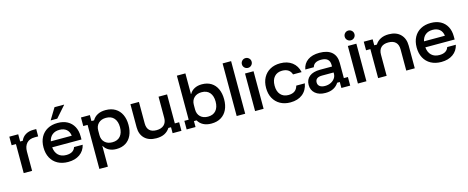

<svg xmlns="http://www.w3.org/2000/svg" viewBox="-42 -1492 6012 2468"><g transform="rotate(-15 2964.0 -258.0)"><path d="M98.3 0V-385.8H40.8V-500H159.2V-404.2H194.2Q214.2 -453.3 257.9 -479.2Q301.7 -505 358.3 -505H400V-407.5H353.3Q282.5 -407.5 246.2 -366.7Q210 -325.8 210 -257.5V0Z M689.2 10Q610 10 551.2 -22.1Q492.5 -54.2 460.8 -113.3Q429.2 -172.5 429.2 -251.7Q429.2 -330.8 460.4 -388.8Q491.7 -446.7 549.2 -478.3Q606.7 -510 685 -510Q760 -510 814.2 -480.4Q868.3 -450.8 897.9 -396.2Q927.5 -341.7 927.5 -266.7V-225H537.5Q544.2 -156.7 583.3 -119.6Q622.5 -82.5 688.3 -82.5Q736.7 -82.5 767.5 -100.8Q798.3 -119.2 810 -155.8H925Q906.7 -77.5 844.6 -33.8Q782.5 10 689.2 10ZM540.8 -304.2H819.2Q812.5 -359.2 777.5 -388.8Q742.5 -418.3 685 -418.3Q627.5 -418.3 590 -388.8Q552.5 -359.2 540.8 -304.2ZM610 -564.2V-567.5L700 -715.8H826.7V-712.5L695.8 -564.2Z M1051.7 200V-385.8H994.2V-500H1112.5V-420.8H1147.5Q1172.5 -464.2 1216.7 -487.1Q1260.8 -510 1322.5 -510Q1398.3 -510 1451.2 -477.9Q1504.2 -445.8 1532.1 -387.5Q1560 -329.2 1560 -250Q1560 -170.8 1532.9 -112.1Q1505.8 -53.3 1454.6 -21.7Q1403.3 10 1331.7 10Q1275 10 1232.9 -12.1Q1190.8 -34.2 1168.3 -75H1165V200ZM1302.5 -87.5Q1372.5 -87.5 1409.6 -130.8Q1446.7 -174.2 1446.7 -250Q1446.7 -325.8 1409.6 -369.2Q1372.5 -412.5 1302.5 -412.5Q1240 -412.5 1202.5 -376.7Q1165 -340.8 1165 -280V-220Q1165 -159.2 1202.5 -123.3Q1240 -87.5 1302.5 -87.5Z M1863.3 9.2Q1763.3 9.2 1707.9 -45Q1652.5 -99.2 1652.5 -192.5V-500H1765.8V-215Q1765.8 -153.3 1797.5 -122.1Q1829.2 -90.8 1891.7 -90.8Q1955.8 -90.8 1991.2 -124.2Q2026.7 -157.5 2026.7 -217.5V-500H2140V-114.2H2197.5V0H2080V-79.2H2045Q2016.7 -35.8 1972.5 -13.3Q1928.3 9.2 1863.3 9.2Z M2595 10Q2533.3 10 2489.2 -12.9Q2445 -35.8 2420 -79.2H2385V0H2266.7V-114.2H2324.2V-700H2437.5V-425H2440.8Q2463.3 -465.8 2505.4 -487.9Q2547.5 -510 2604.2 -510Q2675.8 -510 2727.1 -478.3Q2778.3 -446.7 2805.4 -387.9Q2832.5 -329.2 2832.5 -250Q2832.5 -170.8 2804.6 -112.5Q2776.7 -54.2 2723.8 -22.1Q2670.8 10 2595 10ZM2575 -87.5Q2645 -87.5 2682.1 -130.8Q2719.2 -174.2 2719.2 -250Q2719.2 -325.8 2682.1 -369.2Q2645 -412.5 2575 -412.5Q2512.5 -412.5 2475 -376.7Q2437.5 -340.8 2437.5 -280V-220Q2437.5 -159.2 2475 -123.3Q2512.5 -87.5 2575 -87.5Z M2932.5 0V-700H3045.8V0Z M3177.5 0V-500H3290.8V0ZM3234.2 -560Q3207.5 -560 3188.3 -578.8Q3169.2 -597.5 3169.2 -625Q3169.2 -651.7 3187.9 -670.8Q3206.7 -690 3234.2 -690Q3260.8 -690 3280 -671.2Q3299.2 -652.5 3299.2 -625Q3299.2 -598.3 3280.4 -579.2Q3261.7 -560 3234.2 -560Z M3646.7 10Q3570 10 3512.5 -22.1Q3455 -54.2 3422.9 -112.5Q3390.8 -170.8 3390.8 -250Q3390.8 -329.2 3422.5 -387.5Q3454.2 -445.8 3511.7 -477.9Q3569.2 -510 3646.7 -510Q3741.7 -510 3804.2 -462.5Q3866.7 -415 3885 -329.2H3770.8Q3758.3 -370 3727.1 -390.8Q3695.8 -411.7 3646.7 -411.7Q3580.8 -411.7 3542.5 -369.2Q3504.2 -326.7 3504.2 -250Q3504.2 -173.3 3542.5 -130.8Q3580.8 -88.3 3646.7 -88.3Q3750 -88.3 3773.3 -179.2H3887.5Q3870.8 -88.3 3808.3 -39.2Q3745.8 10 3646.7 10Z M4114.2 9.2Q4028.3 9.2 3978.8 -33.3Q3929.2 -75.8 3929.2 -145Q3929.2 -217.5 3979.2 -257.5Q4029.2 -297.5 4122.5 -297.5H4280.8V-318.3Q4280.8 -418.3 4167.5 -418.3Q4071.7 -418.3 4052.5 -349.2H3939.2Q3953.3 -426.7 4012.9 -468.3Q4072.5 -510 4168.3 -510Q4275.8 -510 4332.5 -460.4Q4389.2 -410.8 4389.2 -316.7V-114.2H4443.3V0H4325.8V-79.2H4290.8Q4265 -37.5 4220.8 -14.2Q4176.7 9.2 4114.2 9.2ZM4130.8 -79.2Q4173.3 -79.2 4207.5 -95.8Q4241.7 -112.5 4261.2 -140.4Q4280.8 -168.3 4280.8 -202.5V-218.3H4128.3Q4036.7 -218.3 4036.7 -150Q4036.7 -116.7 4061.7 -97.9Q4086.7 -79.2 4130.8 -79.2Z M4545.8 0V-500H4659.2V0ZM4602.5 -560Q4575.8 -560 4556.7 -578.8Q4537.5 -597.5 4537.5 -625Q4537.5 -651.7 4556.2 -670.8Q4575 -690 4602.5 -690Q4629.2 -690 4648.3 -671.2Q4667.5 -652.5 4667.5 -625Q4667.5 -598.3 4648.8 -579.2Q4630 -560 4602.5 -560Z M4815 0V-385.8H4757.5V-500H4875.8V-420.8H4910.8Q4937.5 -463.3 4982.1 -486.2Q5026.7 -509.2 5090 -509.2Q5190 -509.2 5246.2 -452.9Q5302.5 -396.7 5302.5 -302.5V0H5189.2V-282.5Q5189.2 -344.2 5156.2 -376.7Q5123.3 -409.2 5059.2 -409.2Q4995 -409.2 4961.7 -376.7Q4928.3 -344.2 4928.3 -282.5V0Z M5655 10Q5575.8 10 5517.1 -22.1Q5458.3 -54.2 5426.7 -113.3Q5395 -172.5 5395 -251.7Q5395 -330.8 5426.3 -388.8Q5457.5 -446.7 5515 -478.3Q5572.5 -510 5650.8 -510Q5725.8 -510 5780 -480.4Q5834.2 -450.8 5863.8 -396.2Q5893.3 -341.7 5893.3 -266.7V-225H5503.3Q5510 -156.7 5549.2 -119.6Q5588.3 -82.5 5654.2 -82.5Q5702.5 -82.5 5733.3 -100.8Q5764.2 -119.2 5775.8 -155.8H5890.8Q5872.5 -77.5 5810.4 -33.8Q5748.3 10 5655 10ZM5506.7 -304.2H5785Q5778.3 -359.2 5743.3 -388.8Q5708.3 -418.3 5650.8 -418.3Q5593.3 -418.3 5555.8 -388.8Q5518.3 -359.2 5506.7 -304.2Z"/></g></svg>

Font: Funnel Display Medium
Style: Regular
Weight: 500
Designer: NORD ID, Kristian Moeller
Foundry: Dicotype
Version: Version 1.000